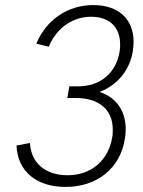

<svg xmlns="http://www.w3.org/2000/svg" viewBox="-20 -728 563 756"><path d="M372 -366C443 -393 491 -452 503 -527C505 -539 506 -551 506 -563C506 -653 447 -708 347 -708C245 -708 161 -648 123 -556L172 -544C202 -617 265 -662 339 -662C411 -662 453 -621 453 -553C453 -544 453 -535 451 -525C437 -440 375 -388 287 -388H253L245 -342H280C371 -342 424 -295 424 -218C424 -208 424 -198 422 -188C407 -96 339 -38 246 -38C159 -38 102 -86 98 -165L45 -155C49 -54 123 8 238 8C362 8 454 -65 472 -183C474 -195 475 -207 475 -219C475 -289 440 -344 372 -366Z"/></svg>

Font: Arthouse Owned Light
Style: Italic
Weight: 300
Italic angle: -10°
Designer: Jeremy Tribby
Foundry: Tribby Type
Version: Version 1.000;PS 001.000;hotconv 1.0.88;makeotf.lib2.5.64775